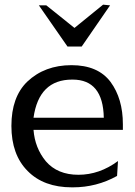

<svg xmlns="http://www.w3.org/2000/svg" viewBox="-20 -790 580 825"><path d="M179 -767H147L270 -590H331L453 -767L423 -770L300 -670ZM124 -284Q147 -448 290 -448H292Q423 -448 426 -284ZM487 -98Q407 -39 317 -39Q227 -39 177 -97Q130 -154 124 -232H508V-256Q508 -366 455 -438Q401 -510 287 -510Q172 -510 97 -439Q29 -373 29 -249Q29 -125 99 -55Q168 15 289 15Q291 15 293 15Q395 15 483 -34Z"/></svg>

Font: Sawarabi Mincho
Style: Regular
Weight: 400
Version: Version 1.082; ttfautohint (v1.8.4.7-5d5b)